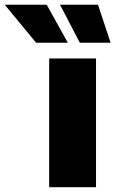

<svg xmlns="http://www.w3.org/2000/svg" viewBox="-158 -784 483 804"><path d="M47.9 0V-539.1H244.1V0ZM176.3 -605 93.3 -764.2H252.4L305.2 -605ZM-6.8 -605 -138.2 -764.2H37.6L126 -605Z"/></svg>

Font: Inter 18pt Black
Style: Regular
Weight: 900
Designer: Rasmus Andersson
Foundry: rsms
Version: Version 4.001;git-66647c0bb